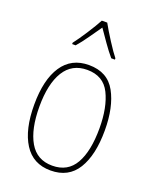

<svg xmlns="http://www.w3.org/2000/svg" viewBox="-144 -845 754 937"><g transform="rotate(20 233.5 -376.5)"><path d="M220 -763Q203 -731 173.5 -685.5Q144 -640 123 -613V-606H141Q164 -632 189 -668Q214 -704 234 -732Q254 -703 278.5 -668Q303 -633 326 -606H345V-613Q327 -635 296.5 -682.5Q266 -730 248 -763ZM236 -538Q145 -538 97.5 -466.5Q50 -395 50 -265Q50 -136 96.5 -63Q143 10 234 10Q327 10 372 -63Q417 -136 417 -264Q417 -385 375 -461.5Q333 -538 236 -538ZM236 -513Q320 -513 354.5 -443.5Q389 -374 389 -265Q389 -146 351.5 -80.5Q314 -15 234 -15Q154 -15 115.5 -81.5Q77 -148 77 -265Q77 -383 117 -448Q157 -513 236 -513Z"/></g></svg>

Font: Noto Sans Display SemiCondensed Thin
Style: Regular
Weight: 250
Width: 4
Designer: Monotype Design team
Foundry: Monotype Imaging Inc.
Version: 1.000